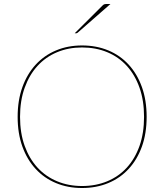

<svg xmlns="http://www.w3.org/2000/svg" viewBox="-20 -936 824 963"><path d="M715.5 -350Q715.5 -267 691.8 -201Q668 -135 625.2 -88.8Q582.5 -42.5 523 -17.8Q463.5 7 391.5 7Q320 7 260.8 -17.8Q201.5 -42.5 158.8 -88.8Q116 -135 92.2 -201Q68.5 -267 68.5 -350Q68.5 -432.5 92.2 -498.8Q116 -565 158.8 -611.5Q201.5 -658 260.8 -683Q320 -708 391.5 -708Q463.5 -708 523 -683.2Q582.5 -658.5 625.2 -612Q668 -565.5 691.8 -499.2Q715.5 -433 715.5 -350ZM702.5 -350Q702.5 -431.5 679.8 -496Q657 -560.5 616 -605.5Q575 -650.5 517.8 -674.2Q460.5 -698 391.5 -698Q323.5 -698 266.5 -674.2Q209.5 -650.5 168.2 -605.5Q127 -560.5 103.8 -496Q80.5 -431.5 80.5 -350Q80.5 -268.5 103.8 -204.2Q127 -140 168.2 -95.2Q209.5 -50.5 266.5 -26.8Q323.5 -3 391.5 -3Q460.5 -3 517.8 -26.8Q575 -50.5 616 -95.2Q657 -140 679.8 -204.2Q702.5 -268.5 702.5 -350ZM534 -916 369.5 -772Q367.5 -770 365.2 -769.5Q363 -769 360.5 -769H354.5L495 -909Q499 -913 503.2 -914.5Q507.5 -916 516 -916Z"/></svg>

Font: Lato 2
Style: Regular
Weight: 100
Designer: Lukasz Dziedzic with Adam Twardoch and Botio Nikoltchev
Foundry: tyPoland Lukasz Dziedzic
Version: Version 2.015; 2015-08-06; http://www.latofonts.com/